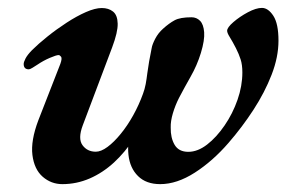

<svg xmlns="http://www.w3.org/2000/svg" viewBox="-20 -454 734 488"><path d="M138.5 14Q110.2 14 88.6 -4.7Q67 -23.5 62.4 -60.1Q57.9 -96.7 77.5 -148.4L133.4 -291.7Q138.4 -305.7 135.2 -309.8Q132 -314 128.9 -314Q123.1 -314 106.6 -306.9Q90.2 -299.9 75.8 -290.1Q69.4 -285.9 62.7 -281.8Q56.1 -277.8 53.3 -277.8Q40.2 -277.8 40.2 -291.4Q40.2 -296.2 44.9 -305.4Q49.7 -314.6 61.2 -326.4Q77.7 -342.8 100.7 -361.2Q123.6 -379.6 149.3 -396.3Q174.9 -413 198.4 -423.3Q221.9 -433.6 238.6 -433.6Q256.1 -433.6 267.3 -424.6Q278.6 -415.6 279.1 -394Q279.7 -372.5 265 -333.4L190.4 -135.6Q177.6 -101.6 189.7 -85Q201.8 -68.4 223.5 -68.4Q236.8 -68.4 253.3 -80.6Q269.8 -92.8 286.9 -113.8Q304 -134.7 318.6 -161Q333.2 -187.3 343.4 -215.5Q347.8 -227.2 350.3 -240.3Q352.7 -253.4 354.4 -267.6Q356.2 -281.7 359 -297.7Q361.9 -313.7 365.5 -331.7Q366.9 -340.8 374.5 -355.5Q382.2 -370.2 394.3 -380.9Q409.5 -394.7 423.7 -402.4Q437.8 -410.1 466.8 -410.1Q479.6 -410.1 488.5 -401.1Q497.3 -392.1 498.9 -372.2Q500.5 -352.2 490.6 -319.5Q480.9 -287.8 464.3 -258.8Q447.8 -229.7 434.9 -205Q425.4 -186.3 419.4 -166.1Q413.4 -145.8 413.9 -129.9Q413.4 -103.6 423.9 -85.8Q434.4 -68.1 458.6 -68.1Q482.5 -68.1 506.4 -86.6Q530.2 -105 550.8 -135.1Q571.4 -165.1 583.7 -200.3Q596 -235.5 596 -270Q596 -289.3 591.6 -303Q587.2 -316.7 579.7 -331.5Q571.1 -348.2 564.2 -359.3Q557.3 -370.3 557.3 -375.7Q557.3 -384.2 573.3 -397.9Q589.3 -411.7 610 -422.8Q630.8 -433.9 645.7 -433.9Q661.6 -433.9 674.7 -413.9Q687.8 -393.8 687.8 -350.6Q687.8 -309.1 670.4 -264.2Q653 -219.3 624.3 -175.1Q595.6 -130.9 560.7 -90.7Q520.7 -44.5 475.1 -15.2Q429.6 14 387.2 14Q351.5 14 330.9 -6.4Q310.2 -26.7 306.5 -60.5Q302.8 -94.4 315.5 -134.7L320.4 -101.8Q298 -67.1 269.7 -41Q241.3 -14.9 208 -0.4Q174.7 14 138.5 14Z"/></svg>

Font: EB Garamond
Style: Italic
Weight: 400
Italic angle: -17.2°
Designer: Georg Duffner and Octavio Pardo
Foundry: Georg Duffner
Version: Version 1.001